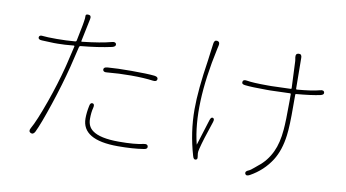

<svg xmlns="http://www.w3.org/2000/svg" viewBox="-79 -965 2157 1196"><g transform="rotate(10 1000.0 -366.5)"><path d="M193 1Q182 22 165 14Q149 5 161 -16Q190 -66 238 -201Q279 -317 307 -425Q310 -437 313 -449L340 -564Q341 -569 336 -569Q277 -563 234 -563Q222 -563 210 -563L134 -566Q110 -567 111 -582Q113 -598 137 -594Q160 -591 224 -591Q280 -591 341 -596Q347 -597 348 -603L368 -703Q370 -715 372 -727Q376 -750 375 -763Q374 -776 393 -774Q412 -773 407 -749L377 -605Q376 -600 381 -601Q500 -614 566 -632Q589 -638 593 -623Q596 -608 573 -602Q487 -583 377 -573Q371 -572 369 -566L337 -433Q308 -319 265 -190Q219 -52 193 1ZM714 1Q486 1 486 -135Q486 -172 495 -215Q499 -238 514 -235Q528 -232 522 -208Q514 -179 514 -137Q514 -89 548 -64Q596 -28 715 -28Q817 -28 871 -41Q895 -46 898 -30Q901 -13 877 -10Q807 1 714 1ZM885 -452Q883 -436 859 -439Q802 -447 719 -447Q642 -447 568 -440Q544 -437 542 -453Q541 -469 565 -471Q628 -476 715 -476Q819 -476 863 -471Q887 -468 885 -452Z M1555 35Q1533 47 1526 32Q1520 17 1543 8Q1554 4 1578 -17Q1587 -25 1597 -33Q1650 -74 1680 -138Q1707 -195 1714 -280Q1719 -333 1719 -459V-505Q1719 -510 1714 -510L1590 -506Q1578 -506 1566 -506Q1473 -506 1430 -511Q1406 -513 1409 -529Q1411 -545 1435 -541Q1473 -534 1567 -534Q1579 -534 1591 -534L1713 -538Q1718 -538 1718 -543L1711 -703Q1711 -714 1709 -725L1707 -737Q1704 -761 1724 -762Q1744 -764 1744 -740L1746 -545Q1746 -540 1751 -540Q1847 -548 1894 -561Q1918 -568 1922 -552Q1925 -537 1902 -532Q1846 -520 1752 -512Q1747 -512 1747 -507V-439Q1748 -308 1740 -249Q1728 -153 1687 -88Q1638 -11 1555 35ZM1206 -1Q1193 2 1187 -21Q1145 -164 1145 -309Q1145 -432 1175 -625Q1177 -637 1178 -649L1189 -732Q1192 -756 1211 -753Q1230 -749 1224 -725L1219 -703Q1138 -332 1196 -97Q1197 -92 1198 -97L1248 -257Q1255 -280 1267 -276Q1280 -272 1272 -249Q1230 -126 1217 -71Q1212 -51 1213 -42Q1214 -30 1216 -18Q1218 -3 1206 -1Z"/></g></svg>

Font: Resource Han Rounded KR ExtraLight
Style: Regular
Weight: 250
Designer: Cyano Hao (round all glyphs); Ryoko NISHIZUKA 西塚涼子 (kana, bopomofo & ideographs); Paul D. Hunt (Latin, Greek & Cyrillic)
Foundry: Cyano Hao
Version: 0.990